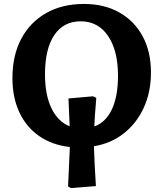

<svg xmlns="http://www.w3.org/2000/svg" viewBox="-20 -734 827 973"><path d="M340 219 325 211Q327 155 330 100Q333 45 334 11Q244 1 178.5 -44.5Q113 -90 78 -165Q43 -240 43 -338Q43 -453 87.5 -537Q132 -621 213.5 -667.5Q295 -714 406 -714Q508 -714 584.5 -671Q661 -628 703 -550Q745 -472 745 -367Q745 -268 709 -189Q673 -110 608 -58.5Q543 -7 456 7Q457 48 460 105Q463 162 466 209ZM458 -93Q516 -114 547 -180Q578 -246 578 -350Q578 -478 527.5 -552Q477 -626 389 -626Q302 -626 255 -556Q208 -486 208 -357Q208 -254 240.5 -186Q273 -118 333 -94Q331 -129 330 -165Q329 -201 327 -235L452 -246L468 -238Q463 -183 461 -149.5Q459 -116 458 -93Z"/></svg>

Font: Literata
Style: Bold
Weight: 700
Designer: Latin by Veronika Burian and Jose Scaglione. Greek by Irene Vlachou. Cyrillic by Vera Evstafieva.
Foundry: TypeTogether
Version: Version 3.103; ttfautohint (v1.8.4.7-5d5b);gftools[0.9.29]